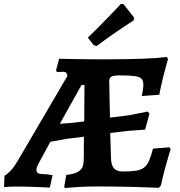

<svg xmlns="http://www.w3.org/2000/svg" viewBox="-48 -941 908 969"><path d="M286.7 -58.4Q331 -62.3 351.9 -78Q372.9 -93.7 373.8 -122.9Q374.2 -130.9 374.7 -139.6Q375.1 -148.3 375.1 -157.1L375.4 -250.9L289.7 -240.6L206.1 -225.3L151.4 -124.5Q142.4 -108.5 139.1 -99.8Q135.8 -91.2 135.8 -83.4Q135.8 -70.1 146.5 -65.8Q157.3 -61.5 186.1 -61.5L217.2 -57L203.5 5.6Q203 5.6 186.1 4.9Q169.1 4.1 143.3 3Q117.5 2 90.7 1.2Q63.9 0.5 43.6 0.5Q28.1 0.5 11.7 1Q-4.7 1.5 -16.3 2.3Q-27.8 3.1 -27.8 3.1L-25.3 -54.8Q-16.3 -57 2.8 -76.6Q21.9 -96.1 41.6 -129.6L292.1 -557.4Q291.1 -569 286.1 -573.9Q281.1 -578.8 270.1 -578.8Q261.5 -578.8 251.1 -577.8Q240.7 -576.8 240.7 -576.8L234.6 -585.3L250.3 -644.5Q250.3 -644.5 270.1 -644Q289.9 -643.5 323.5 -643Q357 -642.5 398.4 -642Q439.8 -641.5 483 -641.5Q539.2 -641.5 588 -642.5Q636.8 -643.4 676.8 -644.9Q716.9 -646.4 746.7 -648.7Q776.6 -651 794 -653.5L800 -643Q800 -643 792.6 -617.4Q785.1 -591.8 774.9 -550.5Q764.8 -509.1 755.8 -462.7L667.4 -456.4Q667.4 -456.4 669.4 -466Q671.4 -475.6 673.4 -489.3Q675.5 -502.9 675.5 -513.1Q675.5 -533.3 666.3 -543.4Q657.2 -553.5 631.3 -557Q605.4 -560.5 556.5 -560.5Q524.2 -560.5 513.7 -554Q503.2 -547.4 503.2 -532.7L507 -347.3L602.3 -359.2L697.3 -378L706.2 -367.6L684.5 -286.8L595.7 -280.3L508.4 -269.9L512.1 -143.1Q513.1 -107.4 527.1 -91.5Q541.2 -75.5 572.6 -75.5Q613.4 -75.5 638.6 -79.5Q663.8 -83.5 679.1 -95.3Q694.5 -107.1 704.3 -130Q714.2 -152.9 724.3 -190.8L806.6 -197.6L813.2 -188.1Q813.2 -188.1 804.9 -161.5Q796.7 -135 785.5 -93.2Q774.4 -51.4 763.5 -3.5L753.1 7Q753.6 6.5 734.2 6Q714.9 5.5 682.1 4.2Q649.3 3 607.6 2Q565.8 1 521.1 0.5Q476.3 0 433.7 0Q394.9 0 359.5 2Q324.1 4.1 301.8 6.1Q279.5 8.2 279.5 8.2L276.2 0.3ZM316 -320.9 377.1 -328.2 378.3 -512.1H363.5L254 -316.3ZM627.2 -838.4Q627.2 -838.4 599.6 -820.6Q571.9 -802.7 529.1 -773.2Q486.4 -743.6 439.8 -708.8L425 -713L395.5 -751Q426.1 -780.4 455.8 -810.7Q485.4 -841 509.5 -865.8Q533.5 -890.6 547.8 -905.9Q562.2 -921.3 562.2 -921.3L575.4 -920.2L628.7 -852.1Z"/></svg>

Font: Alegreya
Style: Italic
Weight: 400
Italic angle: -7°
Designer: Juan Pablo del Peral
Foundry: Huerta Tipografica
Version: Version 2.009